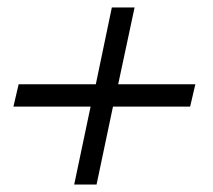

<svg xmlns="http://www.w3.org/2000/svg" viewBox="-20 -495 571 515"><path d="M297 -269H504L490 -209H283L239 0H179L223 -209H16L30 -269H237L280 -475H341Z"/></svg>

Font: GFS Solomos
Style: Regular
Weight: 400
Designer: George D. Matthiopoulos
Foundry: George D. Matthiopoulos
Version: Version 1.000